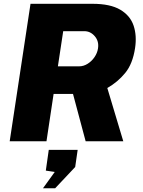

<svg xmlns="http://www.w3.org/2000/svg" viewBox="-20 -743 750 1010"><path d="M31 0 140.5 -723H466.5Q560 -723 612.5 -692Q665 -661 682.8 -608.2Q700.5 -555.5 690.5 -490Q678 -407 638.5 -359Q599 -311 544.5 -280L628.5 0H430.5L364 -249H262L224.5 0ZM284.5 -394H395.5Q420 -394 441.5 -407.8Q463 -421.5 477.5 -443Q492 -464.5 495.5 -488Q501.5 -525.5 478.8 -552.2Q456 -579 423.5 -579H312.5ZM206 247.5 268 161.5 221 154.5 236.5 45.5H388.5L375.5 135.5L270 247.5Z"/></svg>

Font: Public Sans Black
Style: Italic
Weight: 900
Italic angle: -8°
Designer: The Public Sans project authors (U.S. Web Design System). Libre Franklin designed by Pablo Impallari and Rodrigo Fuenzal
Version: Version 1.007; ttfautohint (v1.8.1) -l 8 -r 50 -G 200 -x 14 